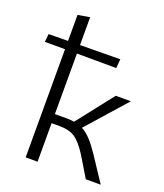

<svg xmlns="http://www.w3.org/2000/svg" viewBox="-153 -805 762 894"><g transform="rotate(20 228.0 -358.0)"><path d="M452 0H378L317 -101Q284 -153 255 -172Q226 -191 180 -191H139V0H80V-536H-20L-16 -576L80 -577V-706L139 -716V-578L338 -580L334 -535L139 -536V-236H198Q219 -236 235 -233L376 -413H451L279 -219Q302 -207 323 -184.5Q344 -162 370 -124Z"/></g></svg>

Font: Isabella Sans
Style: Regular
Weight: 400
Designer: Original fonts by Christian Thalmann (Catharsis Fonts), Modifications by Cristiano Sobral
Version: Version 0.002;July 12, 2020;FontCreator 13.0.0.2655 64-bit; 